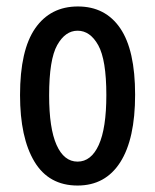

<svg xmlns="http://www.w3.org/2000/svg" viewBox="-20 -561 480 594"><path d="M220 13Q131 13 86.5 -61Q42 -135 42 -267Q42 -406 89 -473.5Q136 -541 221 -541Q306 -541 352 -473.5Q398 -406 398 -268Q398 -131 352 -59Q306 13 220 13ZM220 -61Q262 -61 285.5 -112.5Q309 -164 309 -267Q309 -376 284 -421Q259 -466 220 -466Q182 -466 157 -421.5Q132 -377 132 -266Q132 -164 155 -112.5Q178 -61 220 -61Z"/></svg>

Font: Bricolage Grotesque 12pt Condensed
Style: Regular
Weight: 400
Width: 3
Designer: Mathieu Triay
Foundry: Atelier Triay
Version: Version 1.001; ttfautohint (v1.8.4.7-5d5b);gftools[0.9.33.de